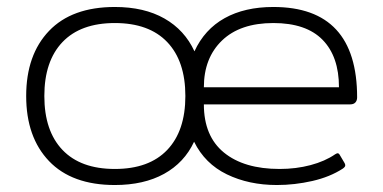

<svg xmlns="http://www.w3.org/2000/svg" viewBox="-20 -515 1098 550"><path d="M55 -240Q55 -358 120.5 -426.5Q186 -495 309 -495Q393 -495 451 -462Q509 -429 537 -368Q566 -431 623.5 -463Q681 -495 763 -495Q1003 -495 1003 -236Q1003 -227 998 -221.5Q993 -216 983 -216H564Q564 -125 621.5 -78Q679 -31 781 -31Q828 -31 869.5 -42Q911 -53 940 -73Q945 -76 947 -76Q951 -76 954 -70L967 -48Q969 -45 969 -41Q969 -37 962 -32Q925 -8 874.5 3.5Q824 15 773 15Q693 15 630 -15.5Q567 -46 536 -109Q508 -49 450 -17Q392 15 309 15Q186 15 120.5 -53.5Q55 -122 55 -240ZM511 -240Q511 -340 459 -394.5Q407 -449 309 -449Q211 -449 159 -394.5Q107 -340 107 -240Q107 -140 159 -85.5Q211 -31 309 -31Q407 -31 459 -85.5Q511 -140 511 -240ZM951 -265Q951 -353 904 -401Q857 -449 763 -449Q668 -449 616 -399Q564 -349 564 -265Z"/></svg>

Font: Mitr ExtraLight
Style: Regular
Weight: 275
Designer: Thanarat Vachiruckul
Foundry: Cadson Demak Co.,Ltd.
Version: Version 1.001